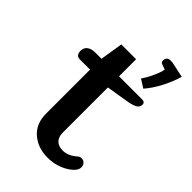

<svg xmlns="http://www.w3.org/2000/svg" viewBox="-217 -792 890 890"><g transform="rotate(45 228.0 -347.0)"><path d="M318 -552Q334 -574 349 -607Q364 -640 367 -659L344 -667Q331 -670 331 -683Q331 -708 358 -708Q366 -708 371 -707L446 -691Q436 -653 412 -606Q388 -559 359 -526ZM122 -126V-414H54Q42 -414 35.5 -422Q29 -430 29 -444Q29 -465 43.5 -476Q58 -487 82 -487H124L142 -599H239V-487H393Q400 -487 404.5 -483Q409 -479 409 -472Q409 -456 396.5 -447.5Q384 -439 355 -433L239 -414V-119Q239 -89 254.5 -74Q270 -59 297 -59Q329 -59 357 -81Q360 -83 367.5 -89.5Q375 -96 384 -96Q397 -96 405.5 -87.5Q414 -79 414 -65Q414 -40 375 -15Q329 14 271 14Q207 14 164.5 -23Q122 -60 122 -126Z"/></g></svg>

Font: MaitreeSemiBold
Style: Regular
Weight: 600
Designer: CadsonDemak Team
Foundry: CadsonDemak
Version: Version 1.000